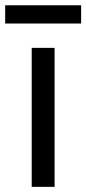

<svg xmlns="http://www.w3.org/2000/svg" viewBox="-39 -726 335 746"><path d="M173.1 -540V0H84.2V-540ZM276.2 -705.5V-634.6H-18.9V-705.5Z"/></svg>

Font: Pathway Extreme 8pt Thin
Style: Regular
Weight: 100
Designer: Eduardo Rodriguez Tunni
Foundry: Eduardo Rodriguez Tunni
Version: Version 1.000